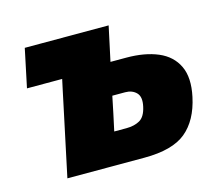

<svg xmlns="http://www.w3.org/2000/svg" viewBox="-78 -600 808 701"><g transform="rotate(-15 326.0 -250.0)"><path d="M95.5 0Q106.5 -52 117 -101.5Q127.5 -151 141 -214.5L151.5 -264Q157 -290 161.8 -312.8Q166.5 -335.5 171 -355.5H38L68.5 -500.5H385.5Q378 -467 371.5 -435.2Q365 -403.5 357.5 -370H417Q487 -370 536.5 -349Q586 -328 607.2 -283.5Q628.5 -239 613.5 -169Q595.5 -84.5 544.2 -42.2Q493 0 386.5 0ZM305 -121H351Q381 -121 401.8 -132.8Q422.5 -144.5 430.5 -181Q438.5 -216.5 422.8 -232.8Q407 -249 380.5 -249H332Q325.5 -217 319 -186Q312.5 -155 305 -121Z"/></g></svg>

Font: Commissioner ExtraBold
Style: Italic
Weight: 800
Italic angle: -12°
Designer: Kostas Bartsokas
Foundry: Kostas Bartsokas
Version: Version 1.000; ttfautohint (v1.8.3)